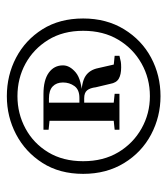

<svg xmlns="http://www.w3.org/2000/svg" viewBox="16 -853 489 561"><g transform="rotate(-90 260.5 -572.5)"><path d="M378 -482V-468Q366 -465 360.5 -464Q355 -463 344 -463Q323 -463 311 -470Q299 -477 296 -495L286 -537Q284 -554 277 -562.5Q270 -571 254 -571H215V-585H255Q279 -585 289.5 -599.5Q300 -614 300 -633Q300 -652 288.5 -663Q277 -674 253 -674H215V-690H266Q307 -690 328.5 -674.5Q350 -659 350 -633Q350 -613 329 -595.5Q308 -578 254 -576L257 -580Q301 -579 319 -567Q337 -555 342 -530L355 -473L328 -487ZM210 -487H219L267 -482V-468H162V-482ZM210 -670 162 -675V-690H215V-672ZM70 -574Q70 -515 96 -471.5Q122 -428 165.5 -403.5Q209 -379 260 -379Q312 -379 355.5 -403.5Q399 -428 425 -471.5Q451 -515 451 -574Q451 -633 424.5 -676Q398 -719 355 -742.5Q312 -766 260 -766Q209 -766 165.5 -742.5Q122 -719 96 -676Q70 -633 70 -574ZM188 -468V-690H241V-468ZM33 -574Q33 -643 65 -693Q97 -743 148.5 -770Q200 -797 260 -797Q321 -797 372.5 -770Q424 -743 455.5 -693Q487 -643 487 -574Q487 -506 455.5 -454.5Q424 -403 372.5 -375.5Q321 -348 260 -348Q200 -348 148 -375.5Q96 -403 64.5 -454.5Q33 -506 33 -574Z"/></g></svg>

Font: Noto Serif TC
Style: Bold
Weight: 700
Designer: Ryoko NISHIZUKA 西塚涼子 (kana & ideographs); Frank Grießhammer (Latin, Greek & Cyrillic); Wenlong ZHANG 张文龙 (bopomofo); San
Foundry: Adobe
Version: Version 2.002-H1;hotconv 1.1.0;makeotfexe 2.6.0